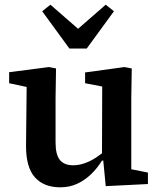

<svg xmlns="http://www.w3.org/2000/svg" viewBox="-20 -785 680 819"><path d="M237 14Q167 14 129 -28.5Q91 -71 91 -162L94 -446L127 -407L19 -430V-477L189 -499L219 -493L217 -365V-178Q217 -125 235.5 -102.5Q254 -80 292 -80Q316 -80 340.5 -88.5Q365 -97 389 -112.5Q413 -128 436 -149L445 -100H415Q394 -66 367 -40.5Q340 -15 308 -0.5Q276 14 237 14ZM431 9 420 -105 415 -106 416 -416 343 -430V-476L511 -499L542 -493L540 -365V-63L611 -49V0ZM195 -765 358 -623H268L431 -765L466 -737L350 -578H276L160 -737Z"/></svg>

Font: Source Serif 4 SemiBold
Style: Regular
Weight: 600
Designer: Frank Grießhammer
Foundry: Adobe Systems Incorporated
Version: Version 4.004;hotconv 1.0.116;makeotfexe 2.5.65601